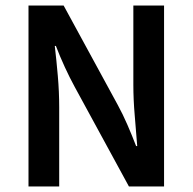

<svg xmlns="http://www.w3.org/2000/svg" viewBox="-20 -674 697 694"><path d="M83 0V-654H210L406 -294Q424 -261 440.5 -223Q457 -185 472 -146H476Q472 -199 467 -256.5Q462 -314 462 -368V-654H573V0H446L250 -360Q232 -393 214.5 -431Q197 -469 182 -508H178Q184 -457 189 -399.5Q194 -342 194 -286V0Z"/></svg>

Font: Source Sans 3 SemiBold
Style: Regular
Weight: 600
Designer: Paul D. Hunt
Foundry: Adobe
Version: Version 3.046;hotconv 1.0.118;makeotfexe 2.5.65603